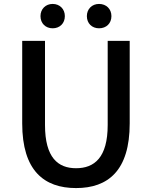

<svg xmlns="http://www.w3.org/2000/svg" viewBox="-20 -944 773 977"><path d="M367 13C530 13 640 -76 640 -316V-736H528V-308C528 -142 460 -88 367 -88C275 -88 209 -142 209 -308V-736H93V-316C93 -76 204 13 367 13ZM248 -800C284 -800 310 -825 310 -862C310 -898 284 -924 248 -924C212 -924 186 -898 186 -862C186 -825 212 -800 248 -800ZM484 -800C521 -800 547 -825 547 -862C547 -898 521 -924 484 -924C448 -924 422 -898 422 -862C422 -825 448 -800 484 -800Z"/></svg>

Font: Noto Sans T Chinese Medium
Style: Regular
Weight: 500
Designer: Ryoko NISHIZUKA (kana & ideographs); Paul D. Hunt (Latin, Greek & Cyrillic); Wenlong ZHANG (bopomofo); Sandoll Communica
Foundry: Adobe Systems Incorporated
Version: Version 1.000;PS 1;hotconv 1.0.78;makeotf.lib2.5.61930